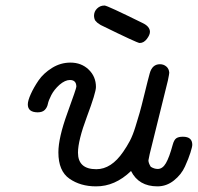

<svg xmlns="http://www.w3.org/2000/svg" viewBox="-20 -659 705 684"><path d="M79.1 -287.1Q79.1 -300.3 89.6 -323.7Q100.1 -347.2 117.4 -372.6Q134.8 -397.9 165.3 -417Q195.8 -436 231 -436Q270 -436 295.9 -411.1Q321.8 -386.2 321.8 -349.1Q321.8 -329.1 289.8 -243.7Q257.8 -158.2 257.8 -115.2Q257.8 -56.2 323.2 -56.2Q376.5 -56.2 418.9 -118.2Q432.1 -137.2 442.6 -157Q453.1 -176.8 462.6 -207.8Q472.2 -238.8 477.5 -257.3Q482.9 -275.9 494.9 -325Q506.8 -374 513.2 -397Q522 -430.2 549.8 -430.2Q563 -430.2 572.5 -422.1Q582 -414.1 583 -399.9Q583 -396 578.1 -372.1L513.2 -109.9Q509.3 -89.8 508.8 -87.9Q508.8 -78.1 517.1 -64.9Q529.3 -57.1 542 -57.1Q559.1 -57.1 571 -77.6Q583 -98.1 595.2 -143.1Q600.1 -161.1 608.2 -166.5Q616.2 -171.9 630.9 -171.9H631.8Q665 -171.9 665 -143.1Q665 -136.2 658.4 -115.2Q651.9 -94.2 638.9 -65.7Q626 -37.1 599.6 -16.1Q573.2 4.9 541 4.9Q474.1 4.9 446.8 -49.8Q389.6 5.4 321.8 4.9Q266.6 4.9 227.3 -22.5Q188 -49.8 188 -116.2Q188 -168 220 -256.1Q252 -344.2 252 -350.1Q252 -374 229 -374Q211.9 -374 191.9 -356.9Q172.9 -339.8 162.8 -320.3Q152.8 -300.8 150.4 -288.3Q147.9 -275.9 139.4 -267.3Q130.9 -258.8 113.8 -258.8Q79.1 -259.3 79.1 -287.1ZM314.9 -602.1Q314.9 -618.2 325.9 -628.7Q336.9 -639.2 351.1 -639.2H353Q361.8 -639.2 487.8 -577.1Q513.7 -564.9 514.2 -545.9Q514.2 -534.7 503.2 -520.3Q492.2 -505.9 478 -505.9H477.1Q469.2 -505.9 342.8 -567.9L338.9 -569.8Q335 -571.8 334 -573Q333 -574.2 329.6 -576.2Q326.2 -578.1 325.2 -579.6Q324.2 -581.1 321.5 -583.5Q318.8 -585.9 317.9 -588.4Q316.9 -590.8 315.9 -594.5Q314.9 -598.1 314.9 -602.1Z"/></svg>

Font: CMU Typewriter Text Variable Width
Style: Italic
Weight: 500
Italic angle: -14.04°
Version: Version 0.7.0